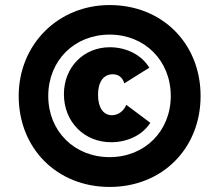

<svg xmlns="http://www.w3.org/2000/svg" viewBox="-20 -730 836 760"><path d="M420 -167C484 -167 544 -195 575 -244L480 -315C469 -289 447 -274 423 -274C389 -274 368 -304 368 -355C368 -406 390 -436 426 -436C449 -436 465 -424 472 -400L571 -462C542 -511 482 -543 415 -543C311 -543 233 -464 233 -357C233 -248 313 -167 420 -167ZM414 10C622 10 774 -142 774 -350C774 -558 622 -710 414 -710C210 -710 54 -554 54 -350C54 -142 206 10 414 10ZM414 -108C274 -108 171 -211 171 -350C171 -490 274 -593 414 -593C553 -593 656 -490 656 -350C656 -211 553 -108 414 -108Z"/></svg>

Font: Fixel Display 20240404 Black
Style: Italic
Weight: 900
Italic angle: -10°
Designer: AlfaBravo + MacPaw
Foundry: Kyrylo Tkachov, Marchela Mozhyna, Serhii Makarenko, Maria Weinstein, Zakhar Kryvoshyya
Version: Version 1.211;Glyphs 3.2 (3225)